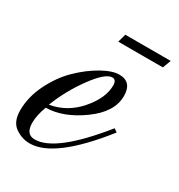

<svg xmlns="http://www.w3.org/2000/svg" viewBox="-196 -561 601 645"><g transform="rotate(30 104.5 -238.5)"><path d="M18 -20Q98 -20 232 -187L245 -178Q105 0 10 0Q-21 0 -47 -18.5Q-73 -37 -73 -81Q-73 -133 -47.5 -184.5Q-22 -236 14.5 -271.5Q51 -307 90 -329Q129 -351 156 -351Q205 -351 205 -296Q205 -234 134.5 -183Q64 -132 -3 -131Q-17 -94 -17 -65Q-17 -20 18 -20ZM140 -331Q114 -331 70.5 -271.5Q27 -212 1 -145Q66 -156 111 -208Q156 -260 156 -309Q156 -331 140 -331ZM270 -445H97L106 -477H282Z"/></g></svg>

Font: Dynalight
Style: Regular
Weight: 400
Designer: Astigmatic (AOETI)
Foundry: Astigmatic (AOETI)
Version: Version 1.000